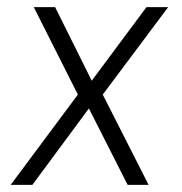

<svg xmlns="http://www.w3.org/2000/svg" viewBox="-20 -520 513 540"><path d="M398 0H339L230 -215L71 0H10L199 -254L75 -500H135L238 -293L392 -500H453L269 -254Z"/></svg>

Font: Kulim Park ExtraLight
Style: Italic
Weight: 275
Italic angle: -8°
Designer: Noponies / Dale Sattler
Foundry: Noponies
Version: Version 1.000; ttfautohint (v1.8.3)